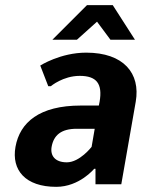

<svg xmlns="http://www.w3.org/2000/svg" viewBox="-20 -714 580 744"><path d="M363 -305H293C133 -305 57 -240 40 -145C24 -55 78 10 198 10C288 10 345 -60 345 -60H350V0H450L506 -320C525 -430 459 -510 314 -510C214 -510 136 -460 136 -460L167 -380H177C177 -380 224 -420 289 -420C354 -420 378 -390 366 -320ZM335 -145C335 -145 289 -85 239 -85C194 -85 174 -110 180 -145C188 -190 217 -215 277 -215H347ZM317 -694 183 -560H278L356 -630L408 -560H503L417 -694Z"/></svg>

Font: Scada
Style: Bold Italic
Weight: 700
Designer: Jovanny Lemonad
Foundry: Jovanny Lemonad
Version: Version 3.005